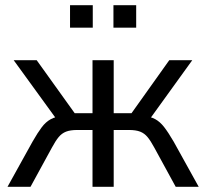

<svg xmlns="http://www.w3.org/2000/svg" viewBox="-20 -723 798 743"><path d="M9 0 106 -175Q126 -210 141.5 -230.5Q157 -251 176 -261.5Q195 -272 223 -275L205 -253L33 -490H122L269 -285H338V-490H420V-285H489L635 -490H724L553 -253L534 -275Q562 -272 580.5 -262Q599 -252 615 -231.5Q631 -211 652 -175L749 0H660L577 -152Q563 -178 551 -192.5Q539 -207 522.5 -213.5Q506 -220 479 -220H420V0H338V-220H279Q252 -220 235.5 -213.5Q219 -207 207 -192.5Q195 -178 181 -152L98 0ZM419 -616V-703H507V-616ZM251 -616V-703H339V-616Z"/></svg>

Font: Nunito Sans 10pt SemiCondensed
Style: Regular
Weight: 400
Width: 4
Designer: Vernon Adams
Foundry: Vernon Adams
Version: Version 3.101;gftools[0.9.27]